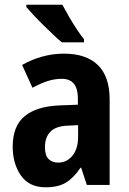

<svg xmlns="http://www.w3.org/2000/svg" viewBox="-20 -786 549 816"><path d="M252 -558Q346 -558 396 -509.5Q446 -461 446 -363V0H349L325 -73H322Q294 -31 261 -10.5Q228 10 174 10Q104 10 69 -40Q34 -90 34 -163Q34 -250 84.5 -292Q135 -334 233 -338L311 -341V-368Q311 -451 243 -451Q212 -451 182.5 -441.5Q153 -432 118 -413L74 -510Q114 -533 159.5 -545.5Q205 -558 252 -558ZM268 -252Q217 -250 194 -226Q171 -202 171 -161Q171 -126 186 -110.5Q201 -95 227 -95Q264 -95 288 -124.5Q312 -154 312 -205V-254ZM245 -766Q256 -745 272.5 -716.5Q289 -688 306.5 -661.5Q324 -635 337 -619V-606H243Q228 -618 207 -638Q186 -658 163.5 -680Q141 -702 122 -722.5Q103 -743 92 -756V-766Z"/></svg>

Font: Noto Sans Gujarati Condensed
Style: Bold
Weight: 700
Width: 3
Designer: Jelle Bosma - Monotype Design Team, Universal Thirst
Foundry: Monotype Imaging Inc.
Version: Version 2.106; ttfautohint (v1.8.4.7-5d5b)